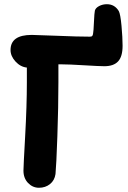

<svg xmlns="http://www.w3.org/2000/svg" viewBox="-20 -889 606 907"><path d="M164.1 -2Q134.3 -2 112.5 -24.7Q90.8 -47.4 90.8 -83Q90.8 -102.1 98.9 -246.6Q106.9 -391.1 106.9 -499V-569.8Q76.7 -572.8 53.2 -598.4Q29.8 -624 29.8 -652.8Q29.8 -724.1 129.9 -724.1Q148.4 -724.1 248.5 -720Q348.6 -715.8 404.8 -715.8Q413.1 -715.8 416 -719.5Q418.9 -723.1 419.9 -731.9Q421.9 -740.7 423.8 -784.7Q425.8 -828.6 428.2 -838.9Q431.6 -851.6 448.2 -860.4Q464.8 -869.1 484.9 -869.1Q521.5 -869.1 541 -836.9Q548.8 -823.2 554 -767.1Q559.1 -710.9 559.1 -672.9Q559.1 -621.6 537.8 -598.9Q516.6 -576.2 473.1 -576.2Q449.7 -576.2 377.7 -580.6Q305.7 -585 272.9 -585H255.9V-501Q255.9 -384.8 251 -245.6Q246.1 -106.4 242.2 -66.9Q237.8 -36.6 216.1 -19.3Q194.3 -2 164.1 -2Z"/></svg>

Font: Shantell Sans Bouncy
Style: Bold
Weight: 700
Designer: Stephen Nixon, Anya Danilova, Shantell Martin
Foundry: Arrow Type
Version: Version 1.006;[9816181b4]